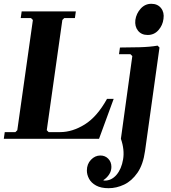

<svg xmlns="http://www.w3.org/2000/svg" viewBox="-23 -730 900 1010"><path d="M540 -210H575L498 0H-3L2 -35H58L68 -45L150 -625L140 -635H86L91 -670H376L371 -635H315L305 -625L223 -45L233 -35H293Q358 -35 423 -75.5Q488 -116 540 -210ZM806 -490 816 -480 740 64Q730 136 700 179Q670 222 630 241Q590 260 548 260Q508 260 482.5 246Q457 232 445.5 210.5Q434 189 434 167Q434 133 455.5 110.5Q477 88 505 88Q530 88 546.5 105Q563 122 563 148Q563 170 550.5 188.5Q538 207 520 218Q524 220 528 220Q564 220 590 189.5Q616 159 624.5 108.5Q633 58 613 0L673 -435L663 -445H603L608 -480Q655 -480 710.5 -481.5Q766 -483 806 -490ZM754 -546Q721 -546 703 -568.5Q685 -591 689 -625Q694 -659 717 -684.5Q740 -710 773 -710Q806 -710 824 -687.5Q842 -665 837 -631Q833 -597 810.5 -571.5Q788 -546 754 -546Z"/></svg>

Font: Brygada 1918
Style: Italic
Weight: 400
Italic angle: -8°
Designer: Mateusz Machalski | Borys Kosmynka | Przemek Hoffer
Foundry: NIEPODLEGLA 2018
Version: Version 3.006